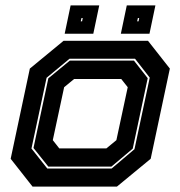

<svg xmlns="http://www.w3.org/2000/svg" viewBox="-20 -691 668 711"><path d="M100.5 0 19.5 -103 90.5 -437 215.5 -540H528L609 -437L538 -103L413 0ZM155 -67H393.5L478 -138.5L534.5 -403.5L480 -473.5H237.5L152.5 -403L96.5 -141ZM159 -74 104 -143 159 -401 238.5 -466.5H476L527 -401.5L471.5 -140.5L392.5 -74ZM199.5 -141.5H374L411 -172L453 -368L429 -398.5H254.5L217.5 -368L175.5 -172ZM427.5 -566 449.5 -671H555.5L533.5 -566ZM219.5 -566 241.5 -671H347.5L325.5 -566ZM279 -612H284L286.5 -624H281.5ZM488 -612H493L495.5 -624H490.5Z"/></svg>

Font: Tourney ExtraBold
Style: Italic
Weight: 800
Italic angle: -12°
Version: Version 1.015